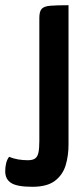

<svg xmlns="http://www.w3.org/2000/svg" viewBox="-110 -520 317 737"><path d="M14 197Q-44 197 -67 182.5Q-90 168 -90 137Q-90 122 -86.5 107Q-83 92 -75 82Q-58 89 -40 92Q-22 95 -3 95Q15 95 24.5 88.5Q34 82 37.5 66Q41 50 41 21V-451Q41 -476 50 -486Q59 -496 83.5 -498Q108 -500 153 -500V36Q153 78 142 114.5Q131 151 101 174Q71 197 14 197Z"/></svg>

Font: Yanone Kaffeesatz ExtraLight
Style: Regular
Weight: 200
Designer: Yanone (Cyrillic: Daniel Pouzeot, Huerta Tipografica, and Cyreal)
Foundry: Yanone
Version: Version 2.003